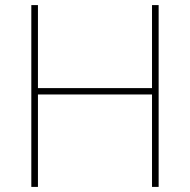

<svg xmlns="http://www.w3.org/2000/svg" viewBox="-20 -734 746 754"><path d="M603 0V-714H577V-388H129V-714H103V0H129V-363H577V0Z"/></svg>

Font: Noto Sans Thai Looped Thin
Style: Regular
Weight: 100
Designer: Sasikarn Vongin, Ben Mitchell
Foundry: The Fontpad Ltd
Version: Version 1.001